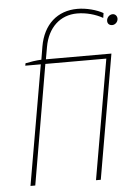

<svg xmlns="http://www.w3.org/2000/svg" viewBox="-52 -759 582 800"><g transform="rotate(-5 239.0 -359.0)"><path d="M67 -511 65 -501H130L43 0H63L149 -501H404L317 0H337L427 -520H153L162 -571C176 -651 228 -699 299 -699C337 -699 376 -688 406 -671L409 -691C383 -706 340 -718 302 -718C218 -718 159 -666 143 -574L134 -520C112 -519 86 -515 67 -511ZM441 -638C453 -638 465 -649 465 -663C465 -673 458 -683 446 -683C432 -683 421 -670 421 -657C421 -646 428 -638 441 -638Z"/></g></svg>

Font: Fixel Display 20240404 Thin
Style: Italic
Weight: 100
Italic angle: -10°
Designer: AlfaBravo + MacPaw
Foundry: Kyrylo Tkachov, Marchela Mozhyna, Serhii Makarenko, Maria Weinstein, Zakhar Kryvoshyya
Version: Version 1.211;Glyphs 3.2 (3225)